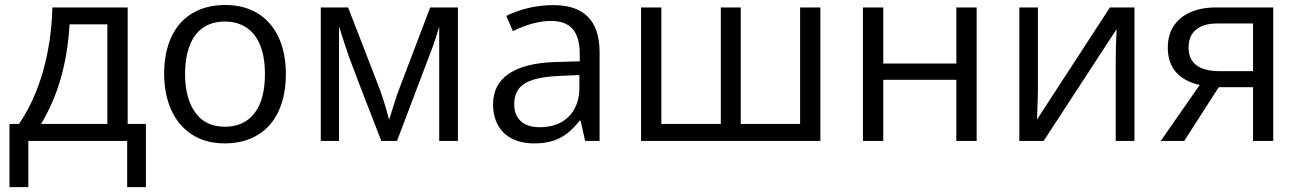

<svg xmlns="http://www.w3.org/2000/svg" viewBox="-20 -566 5218 771"><path d="M18.1 -68.4H56.2Q117.2 -157.2 151.9 -276.9Q186.5 -396.5 190.4 -536.1H492.7V-68.4H565.9V185.5H490.7V0H93.8V185.5H18.1ZM411.1 -68.4V-468.3H259.3Q252.4 -351.1 224.4 -252.4Q196.3 -153.8 145 -68.4Z M639.2 -269Q639.2 -356 668.5 -418.2Q697.8 -480.5 753.2 -513.2Q808.6 -545.9 884.8 -545.9Q960 -545.9 1014.6 -512.5Q1069.3 -479 1098.6 -416.5Q1127.9 -354 1127.9 -269Q1127.9 -182.1 1098.6 -119.4Q1069.3 -56.6 1013.9 -23.4Q958.5 9.8 881.8 9.8Q806.2 9.8 751.5 -25.4Q696.8 -60.5 668 -123.8Q639.2 -187 639.2 -269ZM1002.9 -112.8Q1043.9 -167 1043.9 -269Q1043.9 -373.5 999.5 -428.2Q979 -453.1 949.7 -466.3Q920.4 -479.5 882.8 -479.5Q818.4 -479.5 778.3 -440.9Q751.5 -414.6 737.3 -370.8Q723.1 -327.1 723.1 -269Q723.1 -217.8 734.4 -177.7Q745.6 -137.7 767.1 -110.4Q807.1 -57.1 883.8 -57.1Q922.4 -57.1 952.4 -71.3Q982.4 -85.4 1002.9 -112.8Z M1268.1 -536.1H1377.9L1505.4 -206.5Q1514.6 -181.2 1525.4 -145.8Q1536.1 -110.4 1542.5 -85Q1568.4 -168.5 1578.1 -195.8L1707.5 -536.1H1818.8V0H1743.7V-366.2V-458.5Q1729.5 -411.6 1718.3 -379.9L1574.2 0H1511.2L1461.9 -127.4Q1428.7 -211.9 1385.3 -327.1Q1369.1 -371.6 1341.3 -460V-355.5V0H1268.1Z M2329.6 0 2311.5 -81.5H2307.6Q2268.6 -31.7 2226.8 -11Q2185.1 9.8 2125.5 9.8Q2073.7 9.8 2036.6 -9Q1999.5 -27.8 1979.7 -63.2Q1960 -98.6 1960 -147.5Q1960 -227.5 2023.7 -270.3Q2087.4 -313 2209 -316.9L2308.1 -319.8V-348.6Q2308.1 -415.5 2280.3 -448.7Q2252.4 -481.9 2192.9 -481.9Q2122.6 -481.9 2039.6 -440.9L2013.2 -502.4Q2102.1 -545.4 2202.6 -545.4Q2387.7 -545.4 2387.7 -355.5V0ZM2306.6 -214.4V-264.6L2225.6 -261.2Q2160.6 -258.3 2121.1 -245.8Q2081.5 -233.4 2063.2 -209.2Q2044.9 -185.1 2044.9 -147.5Q2044.9 -103.5 2071.5 -79.3Q2098.1 -55.2 2147 -55.2Q2195.8 -55.2 2231.7 -74.2Q2267.6 -93.3 2287.1 -129.4Q2306.6 -165.5 2306.6 -214.4Z M2554.2 -536.1H2635.7V-68.4H2874.5V-536.1H2954.6V-68.4H3192.9V-536.1H3274.4V0H2554.2Z M3445.3 -536.1H3526.9V-311H3820.3V-536.1H3901.9V0H3820.3V-245.6H3526.9V0H3445.3Z M4073.2 -536.1H4147.9V-209.5Q4147.9 -183.6 4145 -106.4L4144 -85.9L4437 -536.1H4535.6V0H4460.4V-327.1Q4460.4 -374 4463.9 -449.2L4170.9 0H4073.2Z M4669.4 -375Q4669.4 -424.8 4692.9 -461.2Q4716.3 -497.6 4760 -516.8Q4803.7 -536.1 4863.3 -536.1H5092.8V0H5011.7V-215.8H4874L4735.4 0H4641.1L4797.4 -224.6Q4669.4 -254.9 4669.4 -375ZM5011.7 -280.3V-471.7H4866.7Q4812.5 -471.7 4782.7 -446.8Q4752.9 -421.9 4752.9 -375.5Q4752.9 -280.3 4878.4 -280.3Z"/></svg>

Font: Viking Open Sans
Style: Regular
Weight: 400
Foundry: Ascender Corporation
Version: Version 2.001